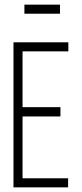

<svg xmlns="http://www.w3.org/2000/svg" viewBox="-20 -806 353 826"><path d="M38 0V-624H274V-585H77V-345H240V-305H77V-39H273V0ZM85 -747V-786H238V-747Z"/></svg>

Font: Inconsolata ExtraCondensed Light
Style: Regular
Weight: 300
Width: 2
Monospace: yes
Designer: Raph Levien, Cyreal, Brenton Simpson
Foundry: Raph Levien, Cyreal, Google
Version: Version 3.100; ttfautohint (v1.8.4.7-5d5b)